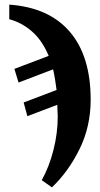

<svg xmlns="http://www.w3.org/2000/svg" viewBox="-20 -568 431 828"><path d="M160 209Q192 152 210.5 79Q229 6 229 -65Q229 -79 228 -91Q227 -103 227 -116L98 -67L82 -126L224 -180Q221 -202 217.5 -224.5Q214 -247 209 -269L60 -212L42 -271L190 -327Q161 -396 116 -434Q71 -472 20 -485V-548Q191 -536 281 -431Q371 -326 371 -138Q371 -23 323.5 74Q276 171 204 240Z"/></svg>

Font: Noto Serif ExtraCondensed ExtraBold
Style: Regular
Weight: 800
Width: 2
Designer: Monotype Design Team
Foundry: Monotype Imaging Inc.
Version: Version 2.013; ttfautohint (v1.8.4.7-5d5b)